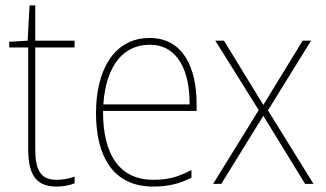

<svg xmlns="http://www.w3.org/2000/svg" viewBox="-20 -678 1202 708"><path d="M188 -15C127 -15 110 -55 110 -130V-503H255V-528H110V-658H89L82 -528L14 -524V-503H84V-130C84 -42 107 10 188 10C217 10 236 5 255 -2V-27C237 -20 215 -15 188 -15Z M532 -538C398 -538 334 -416 334 -261C334 -100 398 10 545 10C601 10 644 -1 686 -23V-51C634 -24 598 -15 545 -15C423 -15 359 -105 360 -269H705V-295C705 -427 656 -538 532 -538ZM532 -513C634 -513 680 -420 679 -293H361C371 -438 436 -513 532 -513Z M934 -272 766 0H796L951 -251L1105 0H1136L968 -271L1127 -528H1096L951 -291L806 -528H774Z"/></svg>

Font: Noto Sans Malayalam SemiCondensed Thin
Style: Regular
Weight: 100
Width: 4
Designer: Jelle Bosma - Monotype Design Team
Foundry: Monotype Imaging Inc.
Version: Version 2.104